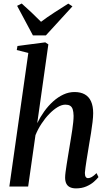

<svg xmlns="http://www.w3.org/2000/svg" viewBox="-20 -1057 605 1088"><path d="M410.5 10.5Q391 10.5 377 4Q363 -2.5 356 -16.2Q349 -30 349 -51Q349 -62.5 351.5 -82Q354 -101.5 357.8 -125.5Q361.5 -149.5 365.8 -175.2Q370 -201 374 -225Q378 -249 382 -273.5Q386 -298 389.5 -321.2Q393 -344.5 395 -364.8Q397 -385 397 -400.5Q396.5 -423.5 392 -437.5Q387.5 -451.5 377.2 -457.8Q367 -464 350.5 -464Q330 -464 306.2 -449.8Q282.5 -435.5 258.8 -411Q235 -386.5 214.8 -355.5Q194.5 -324.5 181 -291L139.5 0H33L140.5 -757L75 -773.5L79 -796.5L236.5 -817L254 -805.5L191 -359Q208 -394 230.8 -425.8Q253.5 -457.5 281 -482.2Q308.5 -507 339 -521.2Q369.5 -535.5 402.5 -535.5Q437 -535.5 460.5 -522.2Q484 -509 496 -482.2Q508 -455.5 508 -415.5Q508 -395 504.5 -365.8Q501 -336.5 495.8 -303.5Q490.5 -270.5 485 -239Q481.5 -217.5 477.8 -194.5Q474 -171.5 470.5 -149.5Q467 -127.5 464.5 -109Q462 -90.5 461 -77.5Q461 -61.5 465.8 -54.5Q470.5 -47.5 479 -47.5Q488.5 -47.5 500 -54Q511.5 -60.5 527 -76L538 -53.5Q529 -42 511.8 -26.8Q494.5 -11.5 469 -0.5Q443.5 10.5 410.5 10.5ZM166.5 -856.5 77 -1024 103 -1037Q131 -1012 158.8 -986Q186.5 -960 212.5 -933.5Q247.5 -960 286.5 -985.2Q325.5 -1010.5 367 -1036.5L390.5 -1021L240 -856.5Z"/></svg>

Font: Merriweather 96pt Medium
Style: Italic
Weight: 500
Italic angle: -7.8°
Version: Version 2.101